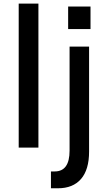

<svg xmlns="http://www.w3.org/2000/svg" viewBox="-20 -805 591 1047"><path d="M82 0V-785.2H189.5V0ZM351.6 -646.5V-769.5H473.6V-646.5ZM257.8 129.9H278.3Q359.4 129.9 359.4 16.6V-550.8H465.8V21.5Q465.8 120.1 421.9 170.9Q377.9 221.7 295.9 221.7H257.8Z"/></svg>

Font: Gothic A1 SemiBold
Style: Regular
Weight: 600
Version: Version 2.50